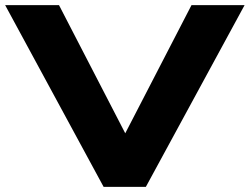

<svg xmlns="http://www.w3.org/2000/svg" viewBox="-33 -725 969 745"><path d="M369 0 -13 -705H196L456 -202H450L710 -705H916L533 0Z"/></svg>

Font: Nunito Sans 7pt Expanded ExtraBold
Style: Regular
Weight: 800
Width: 7
Designer: Vernon Adams
Foundry: Vernon Adams
Version: Version 3.101;gftools[0.9.27]